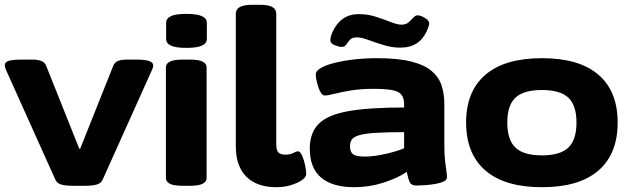

<svg xmlns="http://www.w3.org/2000/svg" viewBox="-27 -774 2629 802"><path d="M275 2Q248 2 229.5 -3Q211 -8 204 -24L-1 -480Q-7 -493 -7 -501Q-7 -515 10 -520Q27 -525 61 -525H111Q130 -525 145 -519.5Q160 -514 166 -499L304 -153H308L446 -499Q452 -514 466 -519.5Q480 -525 501 -525H545Q613 -525 613 -501Q613 -492 607 -480L402 -24Q395 -8 376.5 -3Q358 2 331 2Z M735 2Q699 2 682.5 -6.5Q666 -15 666 -30V-493Q666 -508 682.5 -516.5Q699 -525 735 -525H767Q803 -525 819.5 -516.5Q836 -508 836 -493V-30Q836 -15 819.5 -6.5Q803 2 767 2ZM752 -574Q707 -574 687 -583.5Q667 -593 667 -611V-679Q667 -697 687 -706.5Q707 -716 752 -716Q796 -716 816.5 -706.5Q837 -697 837 -679V-611Q837 -593 816.5 -583.5Q796 -574 752 -574Z M1128 8Q1046 8 1002 -36Q958 -80 958 -163V-716Q958 -735 974.5 -744.5Q991 -754 1027 -754H1058Q1095 -754 1111 -744.5Q1127 -735 1127 -716V-171Q1127 -145 1136.5 -136.5Q1146 -128 1166 -128Q1185 -128 1198 -135Q1211 -142 1218 -142Q1227 -142 1235 -124Q1243 -106 1247.5 -83.5Q1252 -61 1252 -47Q1252 -34 1234 -21.5Q1216 -9 1187.5 -0.5Q1159 8 1128 8Z M1453 8Q1362 8 1314.5 -32Q1267 -72 1267 -153Q1267 -219 1304 -256.5Q1341 -294 1427 -309.5Q1513 -325 1661 -325V-339Q1661 -377 1635 -390Q1609 -403 1536 -403Q1480 -403 1438 -396Q1396 -389 1369 -382Q1342 -375 1330 -375Q1319 -375 1310.5 -391.5Q1302 -408 1297 -429Q1292 -450 1292 -463Q1292 -478 1314 -490.5Q1336 -503 1373 -512Q1410 -521 1455 -526Q1500 -531 1547 -531Q1635 -531 1690.5 -517Q1746 -503 1776 -477.5Q1806 -452 1817.5 -417Q1829 -382 1829 -340V-175Q1829 -130 1832 -103Q1835 -76 1837.5 -60.5Q1840 -45 1840 -34Q1840 -22 1825.5 -15.5Q1811 -9 1790 -5.5Q1769 -2 1747.5 -0.5Q1726 1 1712 1Q1691 1 1684.5 -13Q1678 -27 1672 -56Q1634 -30 1574.5 -11Q1515 8 1453 8ZM1497 -120Q1525 -120 1558.5 -126Q1592 -132 1620.5 -140.5Q1649 -149 1661 -155V-222Q1585 -222 1540 -219Q1495 -216 1472.5 -209Q1450 -202 1442.5 -191Q1435 -180 1435 -163Q1435 -139 1448 -129.5Q1461 -120 1497 -120ZM1400 -578Q1390 -578 1371.5 -585Q1353 -592 1353 -605Q1353 -621 1361 -638Q1377 -675 1404.5 -695Q1432 -715 1472 -715Q1509 -715 1543 -704Q1577 -693 1605 -682Q1633 -671 1650 -671Q1669 -671 1680 -681Q1691 -691 1699.5 -700.5Q1708 -710 1717 -710Q1730 -710 1748 -699Q1766 -688 1766 -676Q1766 -668 1757 -647Q1742 -612 1714.5 -593.5Q1687 -575 1644 -575Q1611 -575 1576.5 -585.5Q1542 -596 1512 -607Q1482 -618 1464 -618Q1444 -618 1435 -608Q1426 -598 1419.5 -588Q1413 -578 1400 -578Z M2237 8Q2082 8 2001 -61.5Q1920 -131 1920 -262Q1920 -393 2001 -462Q2082 -531 2237 -531Q2392 -531 2472.5 -462Q2553 -393 2553 -262Q2553 -131 2472.5 -61.5Q2392 8 2237 8ZM2237 -125Q2313 -125 2347 -157.5Q2381 -190 2381 -262Q2381 -334 2347 -366Q2313 -398 2237 -398Q2160 -398 2126 -366Q2092 -334 2092 -262Q2092 -190 2126 -157.5Q2160 -125 2237 -125Z"/></svg>

Font: Asap Expanded ExtraBold
Style: Regular
Weight: 800
Width: 7
Designer: Pablo Cosgaya
Foundry: Omnibus-Type
Version: Version 3.001; ttfautohint (v1.8.4.7-5d5b)